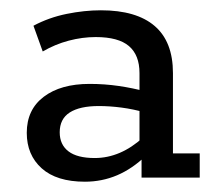

<svg xmlns="http://www.w3.org/2000/svg" viewBox="-20 -613 419 373"><path d="M145 -260Q90 -260 61 -286Q32 -312 32 -355Q32 -400 65 -425Q98 -450 154 -450Q183 -450 210.5 -446Q238 -442 264 -435L251 -428V-471Q251 -506 230.5 -523.5Q210 -541 166 -541Q140 -541 113.5 -534Q87 -527 63 -513L45 -563Q75 -579 109.5 -586Q144 -593 176 -593Q245 -593 280.5 -562.5Q316 -532 316 -471V-315H368V-268H255V-317L264 -311Q237 -285 207.5 -272.5Q178 -260 145 -260ZM164 -306Q189 -306 212.5 -316Q236 -326 258 -346L251 -328V-409L264 -394Q239 -401 216 -404Q193 -407 172 -407Q135 -407 115.5 -394.5Q96 -382 96 -356Q96 -332 113 -319Q130 -306 164 -306Z"/></svg>

Font: Rokkitt
Style: Regular
Weight: 400
Designer: Vernon Adams
Foundry: Vernon Adams
Version: Version 3.103